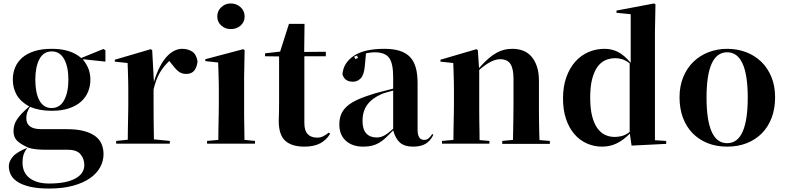

<svg xmlns="http://www.w3.org/2000/svg" viewBox="-20 -838 4539 1109"><path d="M589 -548V-482L458 -496Q483 -464 492.5 -436.5Q502 -409 502 -378Q502 -340 488.5 -307.5Q475 -275 447.5 -250.5Q420 -226 377.5 -212Q335 -198 278 -198Q208 -198 153 -221Q142 -203 137 -188Q132 -173 132 -155Q132 -92 218 -92H365Q425 -92 465.5 -81Q506 -70 531 -51Q556 -32 567 -5.5Q578 21 578 52Q578 92 558.5 128Q539 164 499.5 191.5Q460 219 401 235Q342 251 264 251Q196 251 151 240Q106 229 79.5 211Q53 193 42 170Q31 147 31 122Q31 93 55.5 65.5Q80 38 142 14Q97 -6 77.5 -26.5Q58 -47 58 -82Q58 -117 78 -148Q98 -179 149 -223Q98 -251 76 -290.5Q54 -330 54 -378Q54 -416 67.5 -448.5Q81 -481 108.5 -505Q136 -529 178.5 -542.5Q221 -556 279 -556Q336 -556 377.5 -542.5Q419 -529 449 -503L577 -555ZM467 115Q467 80 445.5 53.5Q424 27 372 27H261Q239 27 222 26.5Q205 26 191 24.5Q177 23 164.5 20.5Q152 18 139 14Q123 35 116.5 54.5Q110 74 110 100Q110 160 151.5 191Q193 222 263 222Q362 222 414.5 193.5Q467 165 467 115ZM184 -378Q184 -342 189.5 -312Q195 -282 206.5 -260Q218 -238 235.5 -226Q253 -214 278 -214Q326 -214 350.5 -259.5Q375 -305 375 -378Q375 -452 350.5 -496.5Q326 -541 279 -541Q231 -541 207.5 -496Q184 -451 184 -378Z M859 -548 869 -365Q885 -418 904.5 -454.5Q924 -491 945.5 -513.5Q967 -536 989 -546Q1011 -556 1032 -556Q1065 -556 1089.5 -540.5Q1114 -525 1121 -484Q1118 -452 1103 -431.5Q1088 -411 1055 -411Q1029 -411 1010.5 -426Q992 -441 972 -468L958 -486Q923 -453 902 -416Q881 -379 867 -322V-238Q867 -196 867.5 -139.5Q868 -83 869 -33L961 -24V-8H651V-24L718 -31Q718 -55 718.5 -82.5Q719 -110 719.5 -137.5Q720 -165 720.5 -191Q721 -217 721 -238V-321Q721 -345 720.5 -364.5Q720 -384 719.5 -401.5Q719 -419 718.5 -436Q718 -453 717 -474L643 -482V-493L851 -554Z M1390 -238Q1390 -217 1390 -191Q1390 -165 1390.5 -137.5Q1391 -110 1391.5 -82Q1392 -54 1392 -30L1453 -24V-8H1176V-24L1241 -30Q1241 -55 1241.5 -82.5Q1242 -110 1242.5 -137.5Q1243 -165 1243.5 -191Q1244 -217 1244 -238V-318Q1244 -342 1243.5 -361.5Q1243 -381 1242.5 -399.5Q1242 -418 1241.5 -436.5Q1241 -455 1240 -477L1166 -485V-496L1385 -554L1393 -548L1390 -392V-238ZM1393 -743Q1393 -711 1370 -690.5Q1347 -670 1313 -670Q1281 -670 1258 -690.5Q1235 -711 1235 -743Q1235 -775 1258 -796.5Q1281 -818 1313 -818Q1346 -818 1369.5 -796.5Q1393 -775 1393 -743Z M1811 -43Q1831 -43 1846 -50.5Q1861 -58 1879 -72L1887 -65Q1865 -29 1829 -10Q1793 9 1739 9Q1665 9 1627.5 -25Q1590 -59 1590 -140Q1591 -169 1591.5 -193Q1592 -217 1592 -249V-512L1511 -513V-530L1598 -540L1649 -700H1739L1737 -538L1862 -539V-513H1738V-127Q1738 -83 1757.5 -63Q1777 -43 1811 -43Z M2430 -30Q2444 -30 2454 -37.5Q2464 -45 2477 -64L2483 -59Q2465 -23 2437.5 -7Q2410 9 2365 9Q2317 9 2290.5 -14Q2264 -37 2251 -85Q2228 -61 2209 -43Q2190 -25 2170.5 -13.5Q2151 -2 2129 3.5Q2107 9 2078 9Q2015 9 1977.5 -25Q1940 -59 1940 -119Q1940 -151 1950 -176.5Q1960 -202 1983.5 -223.5Q2007 -245 2047 -263Q2087 -281 2147 -299Q2168 -305 2194 -311.5Q2220 -318 2251 -326V-393Q2251 -472 2227.5 -504Q2204 -536 2143 -536Q2132 -536 2121 -534.5Q2110 -533 2094 -530L2087 -454Q2082 -404 2063 -385Q2044 -366 2019 -366Q1969 -366 1958 -410Q1964 -476 2024.5 -516Q2085 -556 2200 -556Q2252 -556 2288.5 -544.5Q2325 -533 2348 -509Q2371 -485 2381.5 -447.5Q2392 -410 2392 -357V-88Q2392 -30 2430 -30ZM2026 -511 2032 -497 2048 -503 2042 -517ZM2156 -44Q2179 -44 2200 -55.5Q2221 -67 2251 -94V-315Q2226 -308 2210 -303.5Q2194 -299 2185 -295Q2131 -272 2102.5 -234.5Q2074 -197 2074 -139Q2074 -91 2095.5 -67.5Q2117 -44 2156 -44Z M3093 -238Q3093 -216 3093 -189.5Q3093 -163 3093.5 -135.5Q3094 -108 3094.5 -80.5Q3095 -53 3096 -29L3156 -24V-7H2881V-24L2943 -30Q2944 -79 2945 -136.5Q2946 -194 2946 -238V-382Q2946 -442 2928 -469Q2910 -496 2869 -496Q2818 -496 2748 -434V-238Q2748 -217 2748 -191Q2748 -165 2748.5 -137Q2749 -109 2749.5 -81.5Q2750 -54 2750 -29L2807 -24V-8H2533V-24L2599 -30Q2599 -55 2599.5 -82.5Q2600 -110 2600.5 -137.5Q2601 -165 2601.5 -191Q2602 -217 2602 -238V-321Q2602 -345 2601.5 -364.5Q2601 -384 2600.5 -401.5Q2600 -419 2599.5 -436Q2599 -453 2598 -474L2524 -482V-493L2732 -554L2740 -548L2747 -445Q2776 -478 2801 -499.5Q2826 -521 2849 -533.5Q2872 -546 2894 -551Q2916 -556 2940 -556Q2974 -556 3002 -545Q3030 -534 3050 -511Q3070 -488 3081.5 -453Q3093 -418 3093 -370V-238Z M3763 -28 3828 -24V-7L3628 3L3618 -66Q3580 -28 3541.5 -9.5Q3503 9 3458 9Q3411 9 3369.5 -9.5Q3328 -28 3297.5 -63.5Q3267 -99 3249.5 -150.5Q3232 -202 3232 -269Q3232 -338 3251 -391.5Q3270 -445 3302.5 -481.5Q3335 -518 3378.5 -537Q3422 -556 3472 -556Q3514 -556 3549.5 -538Q3585 -520 3623 -475V-756L3541 -764V-777L3758 -818L3766 -813L3763 -657ZM3531 -47Q3553 -47 3574 -53Q3595 -59 3617 -76V-472Q3595 -489 3575 -495.5Q3555 -502 3535 -502Q3504 -502 3477.5 -490.5Q3451 -479 3431.5 -452.5Q3412 -426 3400.5 -382.5Q3389 -339 3389 -275Q3389 -213 3399.5 -170Q3410 -127 3429 -99.5Q3448 -72 3474 -59.5Q3500 -47 3531 -47Z M4061 -274Q4061 -144 4090.5 -77.5Q4120 -11 4180 -11Q4240 -11 4269.5 -77.5Q4299 -144 4299 -274Q4299 -536 4180 -536Q4061 -536 4061 -274ZM4457 -276Q4457 -210 4437 -157.5Q4417 -105 4380.5 -68Q4344 -31 4293 -11Q4242 9 4180 9Q4117 9 4066.5 -11.5Q4016 -32 3980 -69Q3944 -106 3924.5 -158.5Q3905 -211 3905 -276Q3905 -341 3926.5 -393Q3948 -445 3985 -481Q4022 -517 4072.5 -536.5Q4123 -556 4180 -556Q4238 -556 4288.5 -537Q4339 -518 4376.5 -482Q4414 -446 4435.5 -394Q4457 -342 4457 -276Z"/></svg>

Font: XinYuGongZhangJiaSongA
Style: Regular
Weight: 900
Designer: XinYuGong
Foundry: Adobe Systems Incorporated
Version: Version 1.00